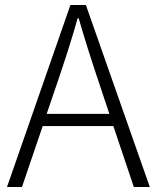

<svg xmlns="http://www.w3.org/2000/svg" viewBox="-20 -749 628 769"><path d="M8 0H68L151 -244H434L516 0H580L324 -729H262ZM167 -293 212 -425C241 -511 266 -587 291 -676H295C321 -587 345 -511 374 -425L418 -293Z"/></svg>

Font: Noto Sans TC Light
Style: Regular
Weight: 300
Designer: Ryoko NISHIZUKA 西塚涼子 (kana, bopomofo & ideographs); Paul D. Hunt (Latin, Greek & Cyrillic); Sandoll Communications 산돌커뮤니
Foundry: Adobe
Version: Version 2.004;hotconv 1.0.118;makeotfexe 2.5.65603